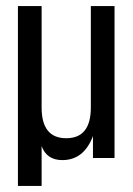

<svg xmlns="http://www.w3.org/2000/svg" viewBox="-20 -520 438 632"><path d="M286 -72Q256 7 185 7Q134 7 117 -39V92H39V-500H117V-166Q117 -65 198 -65Q279 -65 279 -166V-500H357V0H286Z"/></svg>

Font: Adderley Regular
Style: Regular
Weight: 400
Designer: gorohovskiy
Version: Version 1.003 November 13, 2017